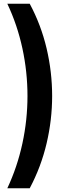

<svg xmlns="http://www.w3.org/2000/svg" viewBox="-20 -800 371 1020"><path d="M138 200Q198 87 227.5 -38Q257 -163 257 -290Q257 -418 227.5 -543Q198 -668 138 -780H19Q72 -668 99 -543Q126 -418 126 -290Q126 -163 99 -38Q72 87 19 200Z"/></svg>

Font: Jost-600-Semi-PL
Style: Regular
Weight: 600
Version: Version 3.300; ttfautohint (v0.97) -l 8 -r 50 -G 200 -x 14 -